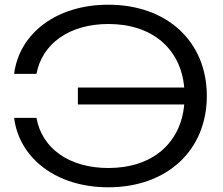

<svg xmlns="http://www.w3.org/2000/svg" viewBox="-20 -783 947 816"><path d="M763 -339C748 -173 626 -69 441 -69C273 -69 158 -153 135 -282H40C62 -109 221 13 440 13C691 13 859 -145 859 -375C859 -606 691 -763 440 -763C221 -763 62 -642 40 -469H135C159 -597 274 -681 441 -681C626 -681 748 -577 763 -411H311V-339Z"/></svg>

Font: Bounded Light
Style: Regular
Weight: 300
Designer: Vlad Churkin
Version: Version 3.0